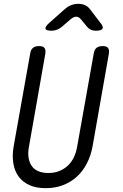

<svg xmlns="http://www.w3.org/2000/svg" viewBox="-20 -970 640 1000"><path d="M137 -690Q140 -711 151.5 -720.5Q163 -730 183 -730Q204 -730 211.5 -720.5Q219 -711 216 -690L131 -207Q125 -176 128.5 -151Q132 -126 144 -107.5Q156 -89 178 -79Q200 -69 232 -69Q264 -69 289.5 -79.5Q315 -90 334 -108Q353 -126 365 -151.5Q377 -177 382 -207L468 -690Q471 -711 482.5 -720.5Q494 -730 515 -730Q535 -730 542.5 -720.5Q550 -711 547 -690L462 -207Q453 -159 432.5 -119Q412 -79 381 -50.5Q350 -22 309 -6Q268 10 218 10Q168 10 133 -6Q98 -22 77 -50.5Q56 -79 49.5 -119.5Q43 -160 51 -207ZM249 -810Q220 -810 217 -820.5Q214 -831 238 -852L318 -923Q334 -937 351.5 -943.5Q369 -950 388 -950Q407 -950 422 -943.5Q437 -937 448 -923L503 -851Q520 -831 514 -820.5Q508 -810 479 -810Q465 -810 453.5 -815Q442 -820 434 -830L401 -870Q390 -883 377 -883Q364 -883 348 -870L303 -831Q291 -821 277.5 -815.5Q264 -810 249 -810Z"/></svg>

Font: Maple Mono Light
Style: Italic
Weight: 300
Italic angle: -10°
Monospace: yes
Designer: subframe7536
Version: Version 7.000